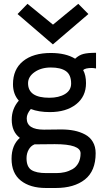

<svg xmlns="http://www.w3.org/2000/svg" viewBox="-20 -772 558 982"><path d="M250.5 -544.9 69.8 -700.2 120.6 -752.4 251 -646 380.4 -752.4 432.1 -700.2ZM115.7 37.1Q115.7 81.1 140.4 97.2Q165 113.3 216.8 113.3H268.1Q291 113.3 311.3 108.6Q331.5 104 350.6 93.3Q369.6 82.5 380.9 61.8Q392.1 41 392.1 12.2Q392.1 -34.7 260.3 -34.7Q228 -34.7 156.7 -33.7Q137.2 -25.9 126.5 -6.3Q115.7 13.2 115.7 37.1ZM232.4 -272Q281.2 -272 312.5 -291Q343.8 -310.1 343.8 -344.7Q343.8 -389.6 317.1 -408.2Q290.5 -426.8 240.2 -426.8Q190.4 -426.8 157 -403.3Q123.5 -379.9 123.5 -346.2Q123.5 -272 232.4 -272ZM46.4 -341.3Q46.4 -417.5 97.9 -459.2Q149.4 -501 240.2 -501Q316.4 -501 364.3 -471.7Q383.8 -490.2 406.5 -496.1Q429.2 -502 471.2 -502V-421.9Q456.5 -424.3 449.7 -424.3Q416 -424.3 405.3 -413.6Q419.9 -387.2 419.9 -346.7Q419.9 -278.3 369.1 -238.5Q318.4 -198.7 234.9 -198.7Q178.2 -198.7 137.7 -214.4Q116.7 -189.9 116.7 -166.5Q116.7 -108.9 204.6 -108.9Q210.9 -108.9 248.5 -109.4Q286.1 -109.9 293 -109.9Q329.6 -109.9 359.6 -103.8Q389.6 -97.7 415 -84.2Q440.4 -70.8 454.8 -46.4Q469.2 -22 469.2 11.7Q469.2 102.5 414.3 146Q359.4 189.5 265.1 189.5H214.8Q134.3 189.5 86.7 151.9Q39.1 114.3 39.1 40Q39.1 -29.8 81.5 -66.9Q40 -97.7 40 -160.2Q40 -215.8 76.2 -257.3Q46.4 -290.5 46.4 -341.3Z"/></svg>

Font: FantasqueSansM Nerd Font
Style: Regular
Weight: 400
Monospace: yes
Designer: Jany Belluz
Version: Version 1.8.0 ; ttfautohint (v1.8.2);Nerd Fonts 3.4.0